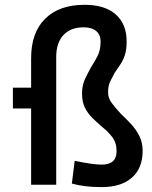

<svg xmlns="http://www.w3.org/2000/svg" viewBox="-20 -762 626 792"><path d="M399.4 9.8Q360.8 9.8 330.6 5.9Q300.3 2 276.4 -4.9L288.1 -98.6Q323.7 -91.3 351.1 -87.2Q378.4 -83 399.4 -83Q460.9 -83 460.9 -137.7Q460.9 -173.3 443.1 -196.5Q425.3 -219.7 400.9 -238.8Q381.3 -255.9 362.3 -274.2Q343.3 -292.5 330.8 -316.7Q318.4 -340.8 318.4 -376Q318.4 -410.2 330.6 -435.8Q342.8 -461.4 355 -483.9Q369.1 -505.4 382.1 -530.3Q395 -555.2 395 -590.8Q395 -618.2 377.2 -633.5Q359.4 -648.9 326.2 -649.4Q271.5 -649.4 241.7 -617.4Q211.9 -585.4 211.9 -527.3V0H108.4V-314.5H33.2V-400.4H108.4V-522.5Q108.4 -627.4 166.3 -684.8Q224.1 -742.2 329.1 -742.2Q412.1 -742.2 457.3 -702.6Q502.4 -663.1 502.4 -590.8Q502.4 -556.6 494.9 -534.2Q487.3 -511.7 476.1 -495.6Q464.4 -479 453.1 -461.9Q443.8 -444.3 434.8 -426.5Q425.8 -408.7 425.8 -380.9Q425.8 -356.9 441.7 -336.2Q457.5 -315.4 478.5 -292.5Q499.5 -272.9 520.3 -250.7Q541 -228.5 554.7 -201.4Q568.4 -174.3 568.4 -139.6Q568.4 -68.4 524.2 -29.3Q480 9.8 399.4 9.8Z"/></svg>

Font: CaskaydiaMono NF
Style: Regular
Weight: 400
Designer: Aaron Bell
Foundry: Saja Typeworks
Version: Version 2111.001; ttfautohint (v1.8.4);Nerd Fonts 3.1.1